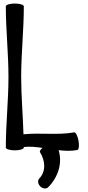

<svg xmlns="http://www.w3.org/2000/svg" viewBox="-20 -836 499 1088"><path d="M253 225C310 168 335 87 312 15C348 19 383 21 418 14C427 13 430 -11 425 -38C420 -66 409 -87 401 -86C306 -69 209 -85 113 -75C110 -183 100 -291 100 -400C100 -533 115 -667 115 -800C115 -809 92 -816 64 -816C36 -816 13 -809 13 -800C13 -667 28 -533 28 -400C28 -267 13 -133 13 0C13 9 36 16 64 16C92 16 115 9 115 0V-3C150 -7 186 -3 221 2C209 12 203 22 207 27C237 75 241 136 203 175C192 186 194 206 208 220C222 234 242 236 253 225Z"/></svg>

Font: Nupuram Condensed Medium
Style: Regular
Weight: 500
Width: 3
Designer: Santhosh Thottingal (santhosh.thottingal@gmail.com)
Foundry: SMC
Version: Version 1.000